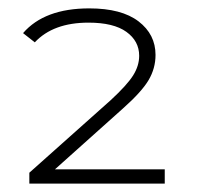

<svg xmlns="http://www.w3.org/2000/svg" viewBox="-20 -765 470 458"><path d="M111 -361H373V-327H50V-353L244 -526Q283 -562 297.5 -585Q312 -608 312 -632Q312 -667 281.5 -689Q251 -711 191 -711Q107 -711 63 -664L35 -686Q86 -745 193 -745Q270 -745 310.5 -714Q351 -683 351 -634Q351 -602 334.5 -574Q318 -546 273 -506Z"/></svg>

Font: mBank Light
Style: Regular
Weight: 300
Designer: Julieta Ulanovsky
Foundry: Julieta Ulanovsky
Version: Version 7.200;PS 007.200;hotconv 1.0.88;makeotf.lib2.5.64775